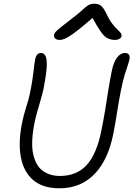

<svg xmlns="http://www.w3.org/2000/svg" viewBox="-20 -996 715 1029"><path d="M298 13Q210 13 158.5 -30.5Q107 -74 92 -152.5Q77 -231 98 -336Q106 -377 119.5 -419Q133 -461 139 -489Q149 -537 153.5 -567.5Q158 -598 160 -617Q162 -636 164 -650.5Q166 -665 169 -682Q173 -697 180.5 -704.5Q188 -712 199 -712Q217 -712 225 -693.5Q233 -675 230 -632.5Q227 -590 213 -518Q207 -492 198 -461Q189 -430 180 -398.5Q171 -367 165 -338Q144 -232 158 -169.5Q172 -107 210 -80Q248 -53 300 -53Q391 -53 444.5 -111.5Q498 -170 523 -295Q536 -359 544 -408.5Q552 -458 559.5 -506.5Q567 -555 579 -615Q588 -661 606.5 -686.5Q625 -712 651 -712Q663 -712 670 -704Q677 -696 674 -679Q670 -661 663.5 -642.5Q657 -624 648 -594.5Q639 -565 628 -511Q617 -456 608.5 -400.5Q600 -345 589 -288Q571 -191 532 -124Q493 -57 434.5 -22Q376 13 298 13ZM299 -782Q288 -782 281 -786Q274 -790 271 -796.5Q268 -803 270 -810Q271 -817 277.5 -824.5Q284 -832 304 -848.5Q324 -865 366 -897Q403 -925 421.5 -942.5Q440 -960 453 -968Q466 -976 486 -976Q507 -976 520.5 -966Q534 -956 549 -925Q565 -891 580.5 -870.5Q596 -850 608 -839Q620 -828 626.5 -820Q633 -812 631 -801Q629 -793 619.5 -787.5Q610 -782 598 -782Q575 -782 556.5 -791Q538 -800 519 -828Q501 -853 476 -900Q431 -861 402 -838Q368 -811 348.5 -799.5Q329 -788 318 -785Q307 -782 299 -782Z"/></svg>

Font: Shantell Sans Light Light
Style: Italic
Weight: 300
Italic angle: -11°
Version: Version 1.008;[ac192a2d6]